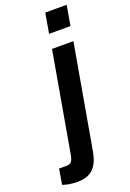

<svg xmlns="http://www.w3.org/2000/svg" viewBox="-275 -783 700 1037"><g transform="rotate(-20 75.0 -264.5)"><path d="M110 -609 130 -724H253L233 -609ZM-19 195Q-30 195 -46.5 193.5Q-63 192 -78.5 188.5Q-94 185 -103 181L-88 93H-47Q-25 93 -16.5 82Q-8 71 -3 44L97 -527H220L115 71Q107 114 90.5 141.5Q74 169 47 182Q20 195 -19 195Z"/></g></svg>

Font: Archivo Condensed
Style: Bold Italic
Weight: 700
Width: 3
Italic angle: -10°
Designer: Hector Gatti
Foundry: Omnibus-Type
Version: Version 2.001